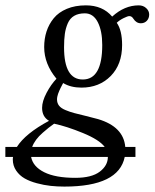

<svg xmlns="http://www.w3.org/2000/svg" viewBox="-41 -459 577 717"><path d="M340.8 -291Q340.8 -343.8 324 -376.5Q307.1 -409.2 275.9 -409.2Q252 -409.2 236.1 -399.9Q220.2 -390.6 212.2 -372.1Q204.1 -353.5 201.2 -332.8Q198.2 -312 198.2 -282.2Q198.2 -162.1 268.1 -162.1Q340.8 -162.1 340.8 -291ZM79.1 89.8H350.1Q330.1 63 268.8 37.8Q207.5 12.7 161.1 2.9Q147.5 12.7 140.4 18.3Q133.3 23.9 118.7 36.6Q104 49.3 94 62.7Q84 76.2 79.1 89.8ZM361.8 127H75.2Q82 163.1 124 184.1Q166 205.1 240.2 205.1Q301.3 205.1 331.5 182.1Q361.8 159.2 361.8 127ZM415 -291Q415 -218.3 372.3 -175Q329.6 -131.8 263.2 -131.8Q223.1 -131.8 194.8 -148.9Q193.8 -147.5 190.2 -140.1Q186.5 -132.8 184.8 -129.6Q183.1 -126.5 180.2 -119.6Q177.2 -112.8 175.8 -108.4Q174.3 -104 173.1 -98.4Q171.9 -92.8 171.9 -87.9Q171.9 -74.2 179.4 -64.5Q187 -54.7 203.6 -47.9Q220.2 -41 235.8 -36.9Q251.5 -32.7 279.1 -26.1Q306.6 -19.5 325.2 -14.2Q420.4 14.2 426.8 89.8H464.8V127H424.8Q402.3 237.8 199.2 237.8Q172.9 237.8 147.9 235.1Q123 232.4 96.7 225.3Q70.3 218.3 51 207.3Q31.7 196.3 19.3 178Q6.8 159.7 6.8 136.2Q6.8 129.9 7.8 127H-21V89.8H22Q53.7 39.6 142.1 -7.8Q116.2 -22.9 116.2 -56.2Q116.2 -80.6 132.8 -112.1Q149.4 -143.6 169.9 -165Q124 -220.2 124 -283.2Q124 -314.5 132.8 -341.6Q141.6 -368.7 159.7 -390.9Q177.7 -413.1 208.5 -426Q239.3 -439 279.8 -439Q342.3 -439 377.9 -397Q423.8 -439 477.1 -439Q493.7 -439 504.9 -428.7Q516.1 -418.5 516.1 -404.8Q516.1 -390.6 507.3 -381.3Q498.5 -372.1 484.9 -372.1Q467.8 -372.1 457 -389.2Q451.2 -398.9 441.9 -398.9Q436 -398.9 420.7 -391.4Q405.3 -383.8 395 -374Q415 -345.7 415 -291Z"/></svg>

Font: Common Serif News
Style: Italic
Weight: 450
Italic angle: -12°
Designer: Philipp H. Poll, Khaled Hosny
Foundry: Stefan Peev, Context Ltd.
Version: Version 1.026